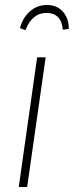

<svg xmlns="http://www.w3.org/2000/svg" viewBox="-20 -750 296 770"><path d="M82 -628.9 60.1 -637.2Q71.3 -679.7 100.3 -704.8Q129.4 -730 168 -730Q208.5 -730 232.2 -703.4Q255.9 -676.8 255.9 -633.8L231.9 -630.9Q226.1 -698.2 166 -698.2Q108.9 -698.2 82 -628.9ZM163.1 -520 88.9 0H55.2L128.9 -520Z"/></svg>

Font: Fira Sans Compressed UltraLight
Style: Italic
Weight: 200
Width: 3
Italic angle: -8°
Designer: Carrois Corporate & Edenspiekermann AG
Foundry: Carrois Corporate GbR & Edenspiekermann AG
Version: Version 4.203;PS 004.203;hotconv 1.0.88;makeotf.lib2.5.64775